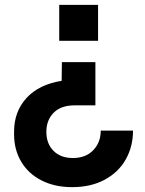

<svg xmlns="http://www.w3.org/2000/svg" viewBox="-20 -563 599 791"><path d="M373 -129H288Q231 -129 201 -98.5Q171 -68 171 -20Q171 29 200.5 58.5Q230 88 280 88Q333 88 364 56Q395 24 395 -25H528Q528 40 498.5 93Q469 146 412 177Q355 208 277 208Q205 208 150.5 180Q96 152 67 102.5Q38 53 38 -9V-21Q38 -103 89 -159Q140 -215 234 -230L235 -307H373ZM384 -395H224V-543H384Z"/></svg>

Font: Sora-SIA SemiBold
Style: Regular
Weight: 600
Designer: Jonathan Barnbrook, Julián Moncada
Foundry: Barnbrook Fonts
Version: Version 2.000